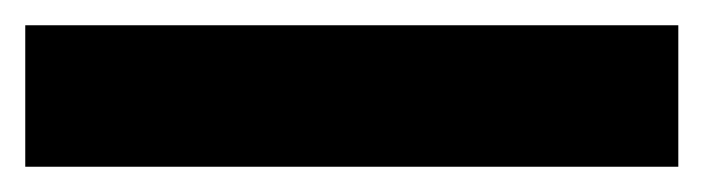

<svg xmlns="http://www.w3.org/2000/svg" viewBox="-20 6 557 152"><path d="M0 138V26H517V138Z"/></svg>

Font: REM Medium ExtraBold
Style: Regular
Weight: 800
Version: Version 1.005;gftools[0.9.28]